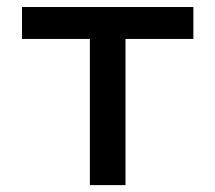

<svg xmlns="http://www.w3.org/2000/svg" viewBox="-20 -538 626 558"><path d="M241.2 0V-517.6H344.7V0ZM43.9 -424.8V-517.6H542V-424.8Z"/></svg>

Font: Cascadia Mono
Style: Regular
Weight: 400
Monospace: yes
Designer: Aaron Bell
Foundry: Saja Typeworks
Version: Version 2102.003